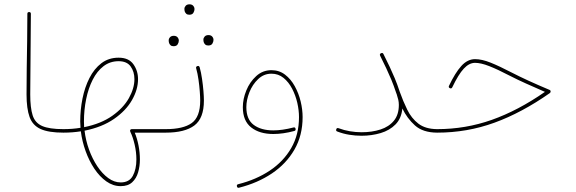

<svg xmlns="http://www.w3.org/2000/svg" viewBox="-20 -641 2722 908"><path d="M105.5 -194.3Q105.5 -251.5 106.4 -316.7Q107.4 -381.8 108.4 -448.5Q109.4 -515.1 109.4 -575.7Q109.4 -584 117.7 -584Q126 -584 126 -575.7Q126 -484.4 124.5 -382.3Q123 -280.3 123 -194.3Q123 -131.8 134.3 -95.9Q145.5 -60.1 179.2 -45.2Q212.9 -30.3 279.8 -30.3H280.3Q288.6 -30.3 288.6 -22Q288.6 -13.7 280.3 -13.7H279.8Q210 -13.7 172.1 -30.8Q134.3 -47.9 119.9 -87.6Q105.5 -127.4 105.5 -194.3Z M272 -22Q272 -30.3 280.3 -30.3Q322.3 -30.3 360.8 -36.6Q359.4 -51.8 359.4 -66.4Q359.4 -121.6 370.1 -175Q380.9 -228.5 403.1 -272.2Q425.3 -315.9 459.5 -342Q493.7 -368.2 541 -368.2Q588.9 -368.2 610.8 -337.2Q632.8 -306.2 632.8 -266.6Q632.8 -217.8 604.2 -167.7Q575.7 -117.7 519.3 -78.6Q462.9 -39.6 379.9 -22.9Q385.3 22.9 401.1 66.7Q417 110.4 440.2 145.3Q463.4 180.2 491.7 200.9Q520 221.7 550.8 221.7Q591.3 221.7 608.2 190.4Q625 159.2 625 113.3Q625 78.1 616.7 42.5Q608.4 6.8 596.2 -18.1Q595.2 -21 595.2 -22.5Q595.2 -30.3 604 -30.3H763.7Q772 -30.3 772 -22Q772 -13.7 763.7 -13.7H617.2Q628.4 13.2 635 46.6Q641.6 80.1 641.6 113.3Q641.6 144.5 633.3 173.6Q625 202.6 605.2 220.9Q585.4 239.3 550.8 239.3Q514.6 239.3 482.9 216.8Q451.2 194.3 426.3 157Q401.4 119.6 384.8 73.5Q368.2 27.3 362.3 -20Q322.8 -13.7 280.3 -13.7Q272 -13.7 272 -22ZM377 -66.4Q377 -53.2 377.9 -39.6Q457.5 -55.7 510.5 -93Q563.5 -130.4 589.6 -177Q615.7 -223.6 615.7 -266.6Q615.7 -301.8 597.9 -326.7Q580.1 -351.6 541 -351.6Q500.5 -351.6 469.7 -328.1Q439 -304.7 418.5 -264.2Q397.9 -223.6 387.5 -172.6Q377 -121.6 377 -66.4Z M755.4 -22Q755.4 -30.3 763.7 -30.3Q846.7 -30.3 886.7 -59.1Q926.8 -87.9 926.8 -165.5Q926.8 -181.6 924.8 -208.3Q922.9 -234.9 918.7 -264.2Q914.6 -293.5 907.7 -317.9Q905.3 -325.7 913.6 -328.6Q921.4 -331.1 924.3 -322.8Q931.2 -297.9 935.5 -267.8Q939.9 -237.8 942.1 -210.4Q944.3 -183.1 944.3 -165.5Q944.3 -81.5 899.2 -47.6Q854 -13.7 763.7 -13.7Q755.4 -13.7 755.4 -22ZM852.1 -599.1Q852.1 -606.9 858.2 -613.8Q864.3 -620.6 876.5 -620.6Q889.6 -620.6 896 -610.8Q899.9 -605 899.9 -598.1Q899.9 -589.4 894.5 -580.3Q889.2 -571.3 875 -571.3Q865.7 -571.3 860.6 -576.2Q855.5 -581.1 853.5 -587.4Q852.1 -592.8 852.1 -599.1ZM941.9 -453.6Q941.9 -461.4 948 -468.3Q954.1 -475.1 966.3 -475.1Q979.5 -475.1 985.8 -465.3Q989.7 -459.5 989.7 -452.6Q989.7 -443.8 984.4 -434.8Q979 -425.8 964.8 -425.8Q955.6 -425.8 950.4 -430.7Q945.3 -435.5 943.4 -441.9Q941.9 -447.3 941.9 -453.6ZM777.8 -450.2Q777.8 -458 783.9 -464.8Q790 -471.7 802.2 -471.7Q815.4 -471.7 821.8 -461.9Q825.7 -456.1 825.7 -449.2Q825.7 -440.4 820.3 -431.4Q814.9 -422.4 800.8 -422.4Q791.5 -422.4 786.4 -427.2Q781.2 -432.1 779.3 -438.5Q777.8 -443.8 777.8 -450.2Z M1263.7 -309.1Q1300.3 -309.1 1327.9 -288.1Q1355.5 -267.1 1374 -233.4Q1392.6 -199.7 1401.9 -161.1Q1411.1 -122.6 1411.1 -87.4Q1411.1 -0.5 1372.3 66.7Q1333.5 133.8 1265.9 179.2Q1198.2 224.6 1110.8 246.6Q1102.5 249 1100.6 240.7Q1098.1 231.9 1106.9 230Q1190.9 209 1255.6 166Q1320.3 123 1357.2 59.3Q1394 -4.4 1394 -87.4Q1394 -119.1 1386 -154.5Q1377.9 -189.9 1361.6 -221.4Q1345.2 -252.9 1320.8 -272.7Q1296.4 -292.5 1263.7 -292.5Q1227.5 -292.5 1200.7 -266.8Q1173.8 -241.2 1159.4 -204.6Q1145 -168 1145 -134.3Q1145 -76.2 1179.9 -50.3Q1214.8 -24.4 1272.5 -24.4Q1315.4 -24.4 1367.7 -38.1Q1376 -40.5 1377.9 -31.7Q1379.4 -23.4 1371.6 -21.5Q1318.8 -7.3 1272.5 -7.3Q1207.5 -7.3 1168 -38.3Q1128.4 -69.3 1128.4 -134.3Q1128.4 -172.9 1144.8 -213.1Q1161.1 -253.4 1191.7 -281.2Q1222.2 -309.1 1263.7 -309.1Z M1570.3 -29.8Q1572.8 -37.6 1581.1 -34.7Q1607.4 -24.9 1634.8 -20.3Q1662.1 -15.6 1689.9 -15.6Q1739.3 -15.6 1779.3 -28.6Q1819.3 -41.5 1842.8 -70.1Q1866.2 -98.6 1866.2 -145Q1866.2 -157.7 1863.5 -169.4Q1860.8 -181.2 1856.9 -192.4V-192.9Q1855.5 -196.8 1853.5 -202.1Q1841.8 -237.3 1830.6 -264.2Q1819.3 -291 1806.9 -317.6Q1794.4 -344.2 1777.8 -377.4Q1773.9 -385.7 1781.7 -389.2Q1790 -393.1 1793.5 -385.3Q1810.1 -352.1 1822.8 -325.2Q1835.4 -298.3 1846.9 -271Q1858.4 -243.7 1870.1 -208Q1886.2 -162.6 1906 -122.1Q1925.8 -81.5 1958.7 -56.2Q1991.7 -30.8 2046.9 -30.3H2047.4Q2055.7 -30.3 2055.7 -22Q2055.7 -13.7 2047.4 -13.7H2046.9Q1980 -14.2 1942.6 -47.6Q1905.3 -81.1 1882.8 -127.9Q1878.4 -81.1 1850.6 -52.7Q1822.8 -24.4 1780.3 -11.7Q1737.8 1 1689.9 1Q1660.6 1 1631.8 -3.7Q1603 -8.3 1575.2 -19Q1567.4 -21.5 1570.3 -29.8Z M2226.6 -361.3Q2258.8 -361.3 2300.3 -344.7Q2341.8 -328.1 2399.9 -297.9Q2436 -279.3 2480.2 -259Q2524.4 -238.8 2579.1 -215.8Q2584 -213.9 2584 -208Q2584 -203.6 2580.1 -200.7Q2447.8 -107.9 2318.4 -60.8Q2189 -13.7 2047.4 -13.7Q2038.6 -13.7 2038.6 -22Q2038.6 -30.3 2047.4 -30.3Q2181.6 -30.3 2305.9 -74.2Q2430.2 -118.2 2557.1 -206.5Q2507.8 -228 2467 -246.3Q2426.3 -264.6 2392.1 -282.2Q2334 -312.5 2294.2 -328.1Q2254.4 -343.8 2226.6 -343.8Q2198.7 -343.8 2173.3 -316.4Q2147.9 -289.1 2119.1 -228.5Q2115.2 -220.2 2107.4 -224.1Q2099.6 -228 2103.5 -235.4Q2132.3 -296.4 2161.6 -328.9Q2190.9 -361.3 2226.6 -361.3Z"/></svg>

Font: Mikhak-DS1-FD Thin
Style: Regular
Weight: 100
Designer: Amin Abedi
Version: Version 3.2